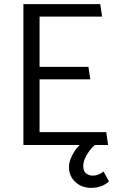

<svg xmlns="http://www.w3.org/2000/svg" viewBox="-20 -700 562 927"><path d="M502 0 493 -62H171V-317H416L407 -377H171V-620H473L464 -680H93V0ZM370 -4Q354 9 341 28.5Q328 48 320.5 68Q313 88 313 107Q313 136 327 158.5Q341 181 365 194Q389 207 420 207Q446 207 468 199Q490 191 506 176L480 128Q468 138 455 143Q442 148 428 148Q410 148 396 137.5Q382 127 382 101Q382 84 390.5 64.5Q399 45 412.5 27Q426 9 441 -2Z"/></svg>

Font: Catamaran
Style: Regular
Weight: 400
Designer: Pria Ravichandran
Version: Version 2.000